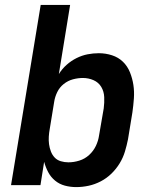

<svg xmlns="http://www.w3.org/2000/svg" viewBox="-20 -755 640 783"><path d="M291 8Q267 8 244.5 2Q222 -4 204.5 -18.5Q187 -33 176.5 -53Q166 -73 160 -95L145 0H25L146 -735H266L220 -453Q233 -474 251.5 -490.5Q270 -507 292 -518Q314 -529 337 -533.5Q360 -538 383 -538Q411 -538 437 -529.5Q463 -521 481.5 -503Q500 -485 510 -460Q520 -435 524 -408.5Q528 -382 526 -353.5Q524 -325 520 -297L502 -187Q497 -162 489.5 -137Q482 -112 468 -89Q454 -66 434.5 -47Q415 -28 391 -15.5Q367 -3 341.5 2.5Q316 8 291 8ZM259 -93Q281 -93 303.5 -100Q326 -107 343.5 -123Q361 -139 371 -160Q381 -181 384 -203L403 -313Q406 -336 405 -359Q404 -382 393 -400.5Q382 -419 361.5 -428Q341 -437 318 -437Q298 -437 277.5 -431.5Q257 -426 240 -412.5Q223 -399 213.5 -379.5Q204 -360 201 -340L183 -230Q180 -214 179 -198Q178 -182 180 -167Q182 -152 187.5 -137.5Q193 -123 203 -112.5Q213 -102 228 -97.5Q243 -93 259 -93Z"/></svg>

Font: Iosevka Curly Extended
Style: Bold Italic
Weight: 700
Width: 7
Italic angle: -9°
Monospace: yes
Designer: Belleve Invis
Foundry: Belleve Invis
Version: Version 11.1.0; ttfautohint (v1.8.3)